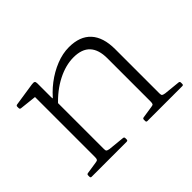

<svg xmlns="http://www.w3.org/2000/svg" viewBox="-105 -689 882 882"><g transform="rotate(-45 336.5 -247.5)"><path d="M496 -334Q496 -390 469.5 -418.5Q443 -447 389 -447Q338 -447 284 -419.5Q230 -392 182 -340L176 -365Q205 -403 243 -432Q281 -461 323.5 -478Q366 -495 407 -495Q478 -495 514.5 -455Q551 -415 551 -338V0H496ZM135 0V-323H190V0ZM60 0Q53 0 53 -7V-16Q53 -23 60 -24L119 -33Q129 -34 132 -38Q135 -42 135 -53V-180H190V-50Q190 -40 193.5 -37Q197 -34 208 -32L288 -24Q295 -23 295 -16V-7Q295 0 287 0ZM422 0Q415 0 415 -7V-16Q415 -23 422 -24L481 -33Q491 -34 493.5 -38Q496 -42 496 -53V-180H551V-50Q551 -40 554.5 -37Q558 -34 570 -32L649 -24Q656 -23 656 -16V-7Q656 0 649 0ZM135 -323V-468L153 -441L53 -452Q46 -453 46 -460V-469Q46 -476 53 -477L165 -494Q178 -496 182.5 -493Q187 -490 187 -480V-389L190 -371V-323Z"/></g></svg>

Font: Hahmlet ExtraLight
Style: Regular
Weight: 250
Designer: Minjoo Ham & Mark Frömberg
Foundry: hypertype
Version: Version 1.002